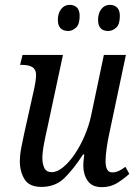

<svg xmlns="http://www.w3.org/2000/svg" viewBox="-20 -763 566 793"><path d="M401 10Q360 10 342 -16.5Q324 -43 324 -79Q324 -94 328 -125H323Q284 -65 246.5 -28Q209 9 151 9Q101 9 81.5 -22.5Q62 -54 62 -96Q62 -122 68 -153.5Q74 -185 80 -212L119 -387Q123 -404 126 -422.5Q129 -441 129 -453Q129 -476 114 -485.5Q99 -495 71 -495H63L73 -536H240L176 -237Q169 -207 162 -170.5Q155 -134 155 -110Q155 -87 163 -69.5Q171 -52 194 -52Q216 -52 241 -72.5Q266 -93 289 -127Q312 -161 329.5 -202Q347 -243 356 -284L409 -536H500L430 -205Q425 -182 420.5 -151Q416 -120 416 -98Q416 -51 443 -51Q457 -51 469.5 -56.5Q482 -62 498 -74L514 -45Q494 -26 465.5 -8Q437 10 401 10ZM427 -635Q385 -635 385 -681Q385 -708 398.5 -725.5Q412 -743 434 -743Q452 -743 463.5 -732Q475 -721 475 -697Q475 -662 459.5 -648.5Q444 -635 427 -635ZM262 -635Q242 -635 230.5 -646Q219 -657 219 -681Q219 -708 232.5 -725.5Q246 -743 268 -743Q286 -743 297.5 -732Q309 -721 309 -697Q309 -662 293.5 -648.5Q278 -635 262 -635Z"/></svg>

Font: Noto Serif Condensed
Style: Italic
Weight: 400
Width: 3
Italic angle: -12°
Designer: Monotype Design Team
Foundry: Monotype Imaging Inc.
Version: Version 2.014; ttfautohint (v1.8.4.7-5d5b)